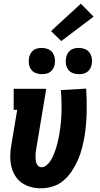

<svg xmlns="http://www.w3.org/2000/svg" viewBox="-20 -1010 540 1038"><path d="M201 8Q173 8 145.5 0.5Q118 -7 96.5 -22.5Q75 -38 61 -61.5Q47 -85 41 -111.5Q35 -138 35.5 -167Q36 -196 41 -225L73 -416H54V-530H230L176 -206Q174 -196 173 -186Q172 -176 172 -166Q172 -156 173 -146Q174 -136 177 -127.5Q180 -119 187 -112.5Q194 -106 205 -106Q218 -106 229.5 -115Q241 -124 249 -135Q257 -146 263 -158.5Q269 -171 274 -183.5Q279 -196 283 -209Q287 -222 290 -234.5Q293 -247 296 -260Q299 -273 301 -286Q311 -346 312.5 -405Q314 -464 309 -523L446 -531Q450 -466 448.5 -401.5Q447 -337 437 -272Q431 -239 423 -208Q415 -177 401.5 -146Q388 -115 369 -86Q350 -57 324 -34.5Q298 -12 265.5 -2Q233 8 201 8ZM406 -609Q389 -609 373.5 -615Q358 -621 348.5 -634Q339 -647 336.5 -663.5Q334 -680 337 -697Q339 -709 345 -720Q351 -731 361 -738.5Q371 -746 383 -748.5Q395 -751 406 -751Q423 -751 438.5 -745Q454 -739 463.5 -726Q473 -713 476 -696.5Q479 -680 476 -663Q474 -651 468 -640Q462 -629 452 -621.5Q442 -614 430 -611.5Q418 -609 406 -609ZM206 -609Q189 -609 173.5 -615Q158 -621 148.5 -634Q139 -647 136.5 -663.5Q134 -680 137 -697Q139 -709 145 -720Q151 -731 161 -738.5Q171 -746 183 -748.5Q195 -751 206 -751Q223 -751 238.5 -745Q254 -739 263.5 -726Q273 -713 276 -696.5Q279 -680 276 -663Q274 -651 268 -640Q262 -629 252 -621.5Q242 -614 230 -611.5Q218 -609 206 -609ZM311 -788 256 -842 417 -990 486 -920Z"/></svg>

Font: Iosevka Curly Slab HvObl
Style: Regular
Weight: 900
Italic angle: -9°
Monospace: yes
Designer: Belleve Invis
Foundry: Belleve Invis
Version: Version 11.1.0; ttfautohint (v1.8.3)